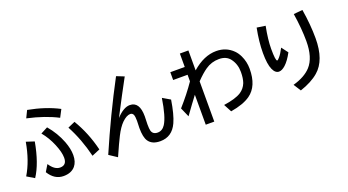

<svg xmlns="http://www.w3.org/2000/svg" viewBox="-61 -1521 4116 2272"><g transform="rotate(-20 1997.0 -385.0)"><path d="M644 -603Q484.9 -685.5 264.2 -733.9L308.1 -824.2Q528.8 -782.7 692.9 -696.8ZM314.9 -140.1Q373.5 -49.8 443.8 -49.8Q526.9 -49.8 526.9 -143.1Q526.9 -212.4 483.9 -315.9Q439.9 -422.4 371.6 -503.9L459.5 -549.8Q553.2 -439.9 603 -310.1Q639.2 -214.4 639.2 -137.2Q639.2 -51.8 597.2 -1Q546.4 59.1 448.7 59.1Q334.5 59.1 264.2 -56.2ZM28.8 -88.9Q125.5 -249 164.6 -476.1L266.1 -442.9Q219.2 -181.6 121.6 -33.2ZM850.1 -49.8Q795.4 -275.4 695.8 -460L786.6 -500Q897.9 -315.4 951.7 -92.8Z M1028.3 3.9Q1216.8 -432.6 1433.6 -839.8L1529.3 -801.8Q1430.7 -621.6 1296.9 -362.8Q1389.6 -462.9 1467.8 -462.9Q1590.8 -462.9 1590.8 -277.3Q1590.8 -263.7 1589.8 -243.7Q1587.9 -201.2 1587.9 -176.8Q1587.9 -119.6 1594.7 -95.7Q1609.4 -43.9 1669.9 -43.9Q1728.5 -43.9 1765.6 -101.1Q1820.3 -186 1855.5 -413.1L1951.2 -356.9Q1922.9 -177.7 1879.9 -83.5Q1813.5 63 1665 63Q1562.5 63 1518.6 -0.5Q1483.4 -50.8 1483.4 -168.5Q1483.4 -178.7 1484.4 -199.7Q1486.3 -240.7 1486.3 -257.8Q1486.3 -311.5 1476.6 -335.4Q1464.8 -361.8 1437.5 -361.8Q1391.6 -361.8 1333 -305.2Q1283.2 -256.3 1235.4 -162.1Q1200.2 -93.8 1127.9 69.8Z M2234.9 -833H2342.3V-582Q2492.7 -713.9 2647 -713.9Q2772.9 -713.9 2857.9 -628.4Q2889.2 -597.2 2911.6 -550.8Q2949.7 -471.2 2949.7 -381.3Q2949.7 -163.6 2819.8 -71.3Q2732.9 -9.8 2571.8 17.1L2519 -82Q2668.5 -103 2738.8 -147.9Q2795.4 -185.1 2819.8 -247.1Q2839.4 -300.8 2839.4 -381.3Q2839.4 -479.5 2785.6 -551.3Q2738.8 -613.8 2646 -613.8Q2552.2 -613.8 2476.1 -561.5Q2416.5 -521 2342.3 -443.8V63H2234.9V-314Q2173.3 -233.4 2077.6 -100.1L2025.9 -217.8Q2145 -351.6 2234.9 -482.9V-565.9H2053.2V-664.1H2234.9Z M3446.8 -407.2Q3397.9 -315.9 3347.2 -270Q3303.2 -230.5 3266.1 -230.5Q3219.2 -230.5 3190.9 -293.9Q3160.6 -360.4 3160.6 -502Q3160.6 -644.5 3193.8 -811L3301.3 -794.9Q3269 -629.9 3269 -515.6Q3269 -361.8 3290.5 -361.8Q3299.3 -361.8 3318.8 -385.3Q3350.1 -420.4 3385.3 -488.8ZM3372.6 -24.9Q3522.9 -66.9 3599.1 -150.4Q3691.9 -252.4 3691.9 -459Q3691.9 -615.7 3661.6 -811L3773.9 -821.8Q3806.2 -624.5 3806.2 -454.1Q3806.2 -177.7 3663.6 -56.2Q3577.6 18.1 3431.2 66.9Z"/></g></svg>

Font: UDEV Gothic 35
Style: Bold
Weight: 700
Version: v2.1.0; ttfautohint (v1.8.4.7-5d5b-dirty) -l 6 -r 45 -G 200 